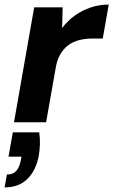

<svg xmlns="http://www.w3.org/2000/svg" viewBox="-39 -533 494 837"><path d="M22 0 110 -501H234L232 -411Q256 -443 287.5 -465.5Q319 -488 356.5 -500.5Q394 -513 435 -513L409 -365H365Q334 -365 307.5 -358.5Q281 -352 260 -337Q239 -322 224 -296.5Q209 -271 203 -232L162 0ZM-19 284 -9 228Q17 228 31.5 212.5Q46 197 52 165L55 150H-2L17 44H132Q136 71 135 97Q134 123 130 146Q118 210 80.5 247Q43 284 -19 284Z"/></svg>

Font: DM Sans 17pt ExtraBold
Style: Italic
Weight: 800
Italic angle: -10°
Version: Version 4.004;gftools[0.9.30]